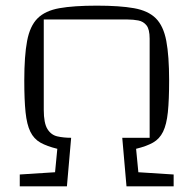

<svg xmlns="http://www.w3.org/2000/svg" viewBox="-20 -660 685 680"><path d="M135 -591V-271Q135 -224 148 -203Q161 -182 183 -177Q205 -172 232 -172L217 0H50V-42L175 -50L183 -133Q146 -142 123 -155Q100 -168 87.5 -193.5Q75 -219 70.5 -262.5Q66 -306 66 -375Q66 -462 76 -515Q86 -568 113 -595Q140 -622 190.5 -631Q241 -640 323 -640Q404 -640 454.5 -631Q505 -622 532 -595Q559 -568 569 -515Q579 -462 579 -375Q579 -306 574.5 -262.5Q570 -219 557.5 -193.5Q545 -168 522 -155Q499 -142 462 -133L470 -50L595 -42V0H428L413 -172H510V-523Q510 -556 499 -570Q488 -584 470 -587.5Q452 -591 431 -591Z"/></svg>

Font: Changa ExtraLight
Style: Regular
Weight: 250
Designer: Eduardo Rodriguez Tunni
Foundry: Eduardo Rodriguez Tunni
Version: Version 3.002; ttfautohint (v1.8.2)